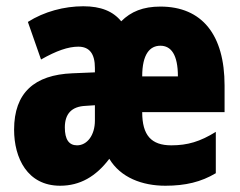

<svg xmlns="http://www.w3.org/2000/svg" viewBox="-20 -583 765 613"><path d="M492 -562C437 -562 398 -546 367 -515C341 -547 302 -563 246 -563C185 -563 121 -546 69 -513L111 -393C160 -421 198 -434 230 -434C266 -434 283 -411 283 -366V-352L211 -349C90 -344 25 -287 25 -169C25 -79 67 10 172 10C235 10 286 -19 329 -76C365 -16 434 10 508 10C572 10 622 -2 669 -30V-162C619 -131 579 -119 527 -119C463 -119 434 -151 434 -225H697V-310C697 -472 625 -562 492 -562ZM492 -437C526 -437 548 -409 548 -339H434C434 -411 459 -437 492 -437ZM253 -245 283 -247V-198C283 -151 258 -119 226 -119C200 -119 187 -138 187 -176C187 -220 209 -243 253 -245Z"/></svg>

Font: Noto Sans Myanmar UI ExtraCondensed Black
Style: Regular
Weight: 900
Width: 2
Designer: Monotype Design Team
Foundry: Monotype Imaging Inc.
Version: Version 2.103